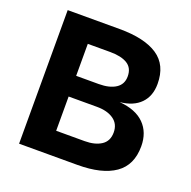

<svg xmlns="http://www.w3.org/2000/svg" viewBox="-126 -834 955 959"><g transform="rotate(20 351.5 -355.0)"><path d="M74 0V-710H350Q483 -710 552.5 -663.5Q622 -617 622 -517Q622 -452 584 -413Q546 -374 475 -367Q562 -360 607 -315Q652 -270 652 -196Q652 -96 583 -48Q514 0 384 0ZM226 -124H377Q432 -124 465.5 -146Q499 -168 499 -214Q499 -259 465.5 -282.5Q432 -306 377 -306H226ZM226 -416H346Q403 -416 436 -437.5Q469 -459 469 -501Q469 -546 436.5 -566Q404 -586 346 -586H226Z"/></g></svg>

Font: Geist
Style: Bold
Weight: 400
Designer: Basement.studio, Andrés Briganti, Mateo Zaragoza
Foundry: Basement.studio, Vercel, Andrés Briganti, Guido Ferreyra, Mateo Zaragoza
Version: Version 1.401